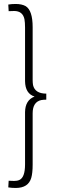

<svg xmlns="http://www.w3.org/2000/svg" viewBox="-20 -766 291 962"><path d="M21.5 -743.2 23.4 -710Q32.2 -710.9 50.8 -710.9Q93.8 -710.9 102.5 -669.9Q105.5 -653.3 105.5 -627.9V-359.4Q106.4 -296.9 153.3 -282.2Q106.4 -264.6 105.5 -204.1V57.6Q105.5 123 77.1 135.7Q66.4 140.6 50.8 140.6Q30.3 140.6 23.4 139.6L21.5 172.9Q38.1 175.8 58.6 175.8Q122.1 175.8 136.7 125Q143.6 100.6 143.6 59.6V-198.2Q143.6 -254.9 186.5 -264.6Q198.2 -266.6 211.9 -266.6V-296.9Q155.3 -296.9 145.5 -339.8Q143.6 -351.6 143.6 -365.2V-629.9Q143.6 -713.9 108.4 -735.4Q88.9 -746.1 58.6 -746.1Q37.1 -746.1 21.5 -743.2Z"/></svg>

Font: Yaldevi Colombo ExtraLight
Style: Regular
Weight: 275
Designer: Sol Matas, Denzil Rajitha, Kosala Senevirathne and Pathum Egodawatta
Foundry: Mooniak
Version: Version 1.020 ; ttfautohint (v1.6)